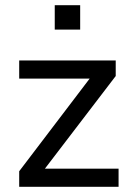

<svg xmlns="http://www.w3.org/2000/svg" viewBox="-20 -720 506 740"><path d="M54 0V-60L343 -440V-417H54V-487H426V-427L134 -45V-70H437V0ZM191 -606V-700H289V-606Z"/></svg>

Font: Nunito Sans 12pt ExtraLight 12pt Medium
Style: Regular
Weight: 500
Version: Version 3.101;gftools[0.9.27]